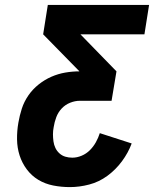

<svg xmlns="http://www.w3.org/2000/svg" viewBox="-20 -755 640 783"><path d="M265 8Q230 8 197 1.5Q164 -5 136.5 -21.5Q109 -38 89.5 -64Q70 -90 60 -121Q50 -152 49.5 -186.5Q49 -221 55 -255Q60 -284 69 -312Q78 -340 95.5 -365.5Q113 -391 137.5 -410.5Q162 -430 189.5 -442Q217 -454 246 -459Q275 -464 304 -464L156 -615L175 -735H588L569 -615H308L455 -464L435 -344H306Q286 -344 266 -336Q246 -328 231.5 -312.5Q217 -297 209.5 -277Q202 -257 199 -237Q196 -222 196 -207.5Q196 -193 198 -178.5Q200 -164 206 -151.5Q212 -139 222.5 -129.5Q233 -120 246.5 -116Q260 -112 275 -112Q294 -112 313 -120Q332 -128 346.5 -142.5Q361 -157 371 -175Q381 -193 387 -212L517 -170Q503 -132 477.5 -97.5Q452 -63 418 -38Q384 -13 344 -2.5Q304 8 265 8Z"/></svg>

Font: Iosevka Aile Heavy
Style: Italic
Weight: 900
Italic angle: -9°
Designer: Belleve Invis
Foundry: Belleve Invis
Version: Version 31.1.0; ttfautohint (v1.8.4)